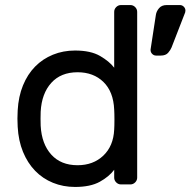

<svg xmlns="http://www.w3.org/2000/svg" viewBox="-20 -730 754 760"><path d="M49 0ZM277 -530Q339 -530 376 -508.5Q413 -487 432 -462V-683Q432 -694 440 -702Q448 -710 459 -710H496Q507 -710 515 -702Q523 -694 523 -683V-27Q523 -16 515 -8Q507 0 496 0H459Q448 0 440 -8Q432 -16 432 -27V-58Q412 -31 375 -10.5Q338 10 277 10Q230 10 189.5 -6.5Q149 -23 119 -54Q89 -85 71 -129Q53 -173 50 -228Q49 -243 49 -260.5Q49 -278 50 -293Q53 -348 71 -392Q89 -436 119 -466.5Q149 -497 189.5 -513.5Q230 -530 277 -530ZM432 -217Q433 -232 433 -256.5Q433 -281 432 -296Q429 -367 389.5 -405.5Q350 -444 287 -444Q221 -444 183 -402Q145 -360 141 -288Q140 -260 141 -232Q145 -160 183 -118Q221 -76 287 -76Q349 -76 389 -114Q429 -152 432 -217ZM597 -671Q599 -685 609.5 -697.5Q620 -710 640 -710H692Q701 -710 707.5 -703.5Q714 -697 714 -688Q714 -684 713 -681L659 -542Q655 -532 645.5 -521Q636 -510 616 -510H598Q589 -510 582.5 -516.5Q576 -523 576 -532V-534Z"/></svg>

Font: Rubik
Style: Regular
Weight: 400
Designer: Hubert & Fischer
Foundry: Hubert & Fischer
Version: Version 1.002; ttfautohint (v1.6)